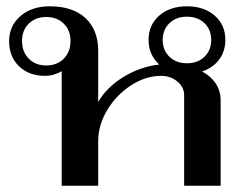

<svg xmlns="http://www.w3.org/2000/svg" viewBox="-20 -590 789 610"><path d="M681 -271V0H565V-288Q565 -313 543.5 -331Q522 -349 492 -349Q443 -349 396.5 -319Q350 -289 321 -241Q292 -193 292 -142V0H176V-364Q167 -358 152.5 -353.5Q138 -349 123 -349Q72 -349 40.5 -379.5Q9 -410 9 -459Q9 -508 45 -539Q81 -570 138 -570Q211 -570 251.5 -532.5Q292 -495 292 -428V-266Q318 -312 371.5 -345Q425 -378 486 -385Q452 -416 452 -463Q452 -511 486 -540.5Q520 -570 574 -570Q628 -570 662 -540.5Q696 -511 696 -463Q696 -427 676 -400.5Q656 -374 622 -363Q650 -348 665.5 -324.5Q681 -301 681 -271ZM497 -463Q497 -430 518.5 -409.5Q540 -389 574 -389Q608 -389 629.5 -409.5Q651 -430 651 -463Q651 -496 629.5 -516.5Q608 -537 574 -537Q540 -537 518.5 -516.5Q497 -496 497 -463ZM204 -460Q204 -494 182.5 -515Q161 -536 127 -536Q93 -536 71.5 -515Q50 -494 50 -460Q50 -425 71.5 -403.5Q93 -382 127 -382Q161 -382 182.5 -403.5Q204 -425 204 -460Z"/></svg>

Font: Fahkwang Medium
Style: Regular
Weight: 500
Version: Version 1.000; ttfautohint (v1.6)